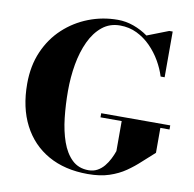

<svg xmlns="http://www.w3.org/2000/svg" viewBox="-84 -845 951 941"><g transform="rotate(10 391.5 -375.0)"><path d="M426.5 -295H770V-274.5H724.5V-150.5Q694 -124 664 -96Q634 -68 599.2 -44Q564.5 -20 519.2 -5Q474 10 413 10Q298 10 215.5 -36.8Q133 -83.5 88.5 -169.8Q44 -256 44 -375Q44 -464 75 -535.2Q106 -606.5 160 -656.5Q214 -706.5 283 -733.2Q352 -760 428 -760Q468 -760 506.5 -746.2Q545 -732.5 578.5 -708.5L685 -750H702V-522.5H682Q670.5 -560 649 -597.2Q627.5 -634.5 596.8 -665.8Q566 -697 527.5 -715.8Q489 -734.5 443.5 -734.5Q392 -734.5 354.8 -704.2Q317.5 -674 293.5 -622.8Q269.5 -571.5 258.2 -507.5Q247 -443.5 247 -375Q247 -307 254.2 -241.5Q261.5 -176 280 -123.8Q298.5 -71.5 331 -40.2Q363.5 -9 413 -9Q437.5 -9 456.8 -19.5Q476 -30 490.5 -47.5Q505 -65 515.2 -85.5Q525.5 -106 532 -125V-274.5H426.5Z"/></g></svg>

Font: Bodoni Moda 11pt ExtraBold
Style: Regular
Weight: 800
Designer: Owen Earl
Foundry: indestructible type
Version: Version 2.004